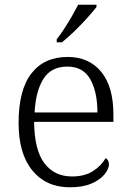

<svg xmlns="http://www.w3.org/2000/svg" viewBox="-20 -786 554 816"><path d="M277 10Q176 10 117.5 -61.5Q59 -133 59 -263Q59 -404 113.5 -474Q168 -544 268 -544Q358 -544 410 -481Q462 -418 462 -299V-268H125Q126 -149 168.5 -92.5Q211 -36 286 -36Q340 -36 375.5 -59Q411 -82 429 -114Q435 -111 439 -104Q443 -97 443 -87Q443 -69 425 -46Q407 -23 370 -6.5Q333 10 277 10ZM394 -308Q394 -396 363.5 -449.5Q333 -503 266 -503Q198 -503 165 -451.5Q132 -400 127 -308ZM221 -619Q236 -638 253 -664Q270 -690 285.5 -717Q301 -744 312 -766H390V-756Q377 -739 351 -710Q325 -681 295.5 -652.5Q266 -624 243 -606H221Z"/></svg>

Font: Noto Serif Gurmukhi Light
Style: Regular
Weight: 300
Designer: Vaibhav Singh and the Monotype Design Team
Foundry: Monotype Imaging Inc.
Version: Version 2.004; ttfautohint (v1.8.4.7-5d5b)